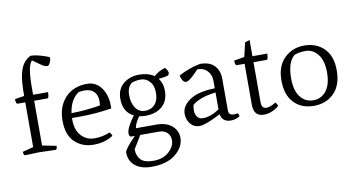

<svg xmlns="http://www.w3.org/2000/svg" viewBox="-92 -1004 2794 1508"><g transform="rotate(-10 1304.5 -250.0)"><path d="M220 -762Q252 -762 299 -749Q346 -736 369 -723Q369 -702 358.5 -681Q348 -660 339 -660Q316 -660 295.5 -674.5Q275 -689 253.5 -704Q232 -719 225 -724Q187 -691 187 -516V-457H306Q306 -409 292 -409H187V-52L299 -30Q299 0 285 0L153 -4L44 0Q30 0 30 -30L116 -52V-409H55Q41 -409 41 -448L116 -460Q116 -574 129 -630.5Q142 -687 164 -716Q186 -745 220 -762Z M618 -468Q690 -468 731.5 -409.5Q773 -351 773 -267V-245Q647 -224 521 -224H456V-210Q456 -128 498 -82Q540 -36 603.5 -36Q667 -36 727 -61Q740 -49 744 -31Q678 12 588 12Q498 12 438.5 -45Q379 -102 379 -215.5Q379 -329 444 -398.5Q509 -468 618 -468ZM542 -415Q474 -369 459 -262Q575 -264 689 -283Q692 -301 692 -317Q692 -365 666 -392.5Q640 -420 590 -420Q563 -420 542 -415Z M1212 -310Q1212 -227 1161.5 -184Q1111 -141 1028 -141Q1003 -141 978 -146Q940 -93 937 -58H1100Q1180 -58 1224 -19Q1268 20 1268 76Q1268 149 1199 205.5Q1130 262 1008 262Q922 262 875 222.5Q828 183 828 116Q828 93 917 0H884Q872 -9 872 -28Q872 -71 938 -160Q856 -199 856 -306Q856 -383 907.5 -425.5Q959 -468 1032.5 -468Q1106 -468 1153 -435Q1195 -472 1244 -485Q1266 -459 1266 -442Q1266 -425 1249 -419.5Q1232 -414 1180 -409Q1212 -369 1212 -310ZM1110 0H961L898 104Q898 154 926.5 186Q955 218 1030 218Q1105 218 1152 176Q1199 134 1199 82Q1199 47 1175.5 23.5Q1152 0 1110 0ZM968 -416Q929 -386 929 -323Q929 -260 956.5 -220Q984 -180 1032.5 -180Q1081 -180 1110.5 -212.5Q1140 -245 1140 -304.5Q1140 -364 1110 -396Q1080 -428 1040.5 -428Q1001 -428 968 -416Z M1601 -91V-226Q1471 -210 1414 -160Q1409 -140 1409 -113.5Q1409 -87 1424 -65.5Q1439 -44 1470 -44Q1531 -44 1601 -91ZM1492 -430Q1489 -427 1472 -409.5Q1455 -392 1443 -381Q1407 -348 1389 -348Q1371 -348 1360 -368.5Q1349 -389 1347 -406Q1427 -450 1520 -468Q1596 -468 1634 -428Q1672 -388 1672 -322V-67Q1672 -31 1715 -31Q1727 -31 1745 -34Q1754 -25 1754 -9Q1720 12 1683 12Q1614 12 1603 -52Q1480 12 1434 12Q1388 12 1360.5 -22Q1333 -56 1333 -102Q1333 -164 1399.5 -210Q1466 -256 1601 -259V-319Q1601 -367 1571.5 -398.5Q1542 -430 1492 -430Z M2067 -36Q2009 12 1946 12Q1865 12 1865 -83V-408H1803Q1789 -408 1789 -447L1872 -461L1898 -573L1936 -585V-456H2054Q2054 -408 2040 -408H1936V-89Q1936 -38 1975 -38Q2004 -38 2050 -66Q2063 -54 2067 -36Z M2350.5 -468Q2446 -468 2507.5 -407.5Q2569 -347 2569 -231Q2569 -115 2506.5 -51.5Q2444 12 2345 12Q2246 12 2186.5 -50.5Q2127 -113 2127 -227.5Q2127 -342 2191 -405Q2255 -468 2350.5 -468ZM2205 -231Q2205 -134 2244.5 -83Q2284 -32 2348 -32Q2412 -32 2451.5 -83Q2491 -134 2491 -229Q2491 -324 2451 -374Q2411 -424 2355 -424Q2299 -424 2264 -409Q2205 -361 2205 -231Z"/></g></svg>

Font: Mate
Style: Regular
Weight: 400
Designer: Eduardo Rodriguez Tunni
Foundry: Eduardo Rodriguez Tunni
Version: Version 1.002